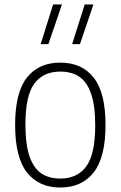

<svg xmlns="http://www.w3.org/2000/svg" viewBox="-20 -828 538 857"><path d="M47.5 -270Q47.5 -415 100.2 -481.8Q153 -548.5 249 -548.5Q345 -548.5 398 -481.8Q451 -415 451 -270Q451 -125.5 398 -58.2Q345 9 249 9Q153.5 9 100.5 -58Q47.5 -125 47.5 -270ZM405 -268.5Q405 -358 386.2 -410.8Q367.5 -463.5 333.2 -486Q299 -508.5 249 -508.5Q173 -508.5 133.2 -454.8Q93.5 -401 93.5 -272Q93.5 -182.5 112 -129.5Q130.5 -76.5 164.8 -53.8Q199 -31 249 -31Q325 -31 365 -85.2Q405 -139.5 405 -268.5ZM161.5 -631 217 -808H256.5L196 -631ZM302 -631 358 -808H397L337 -631Z"/></svg>

Font: Encode Sans Semi Condensed ExLight
Style: Regular
Weight: 275
Width: 4
Designer: Multiple Designers
Foundry: Impallari Type
Version: Version 2.000